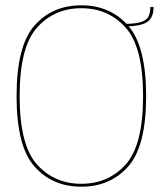

<svg xmlns="http://www.w3.org/2000/svg" viewBox="-20 -700 627 724"><path d="M286.5 4Q395.5 4 463.2 -72Q531 -148 531 -337.5Q531 -526.5 463.2 -603.2Q395.5 -680 286.5 -680Q177.5 -680 110 -603.5Q42.5 -527 42.5 -337.5Q42.5 -148 110.2 -72Q178 4 286.5 4ZM286.5 -7Q185 -7 119.5 -79.8Q54 -152.5 54 -337.5Q54 -522.5 119.5 -595.8Q185 -669 286.5 -669Q388.5 -669 454 -595.8Q519.5 -522.5 519.5 -337.5Q519.5 -152.5 454 -79.8Q388.5 -7 286.5 -7ZM447.5 -610V-600.5Q490.5 -600.5 514.5 -607.8Q538.5 -615 548.8 -631Q559 -647 559 -673.5H547Q547 -650 539 -636.2Q531 -622.5 509.5 -616.2Q488 -610 447.5 -610Z"/></svg>

Font: Anybody Thin
Style: Regular
Weight: 100
Designer: Tyler Finck
Foundry: Etcetera Type Company
Version: Version 1.114;gftools[0.9.25]